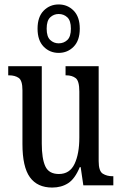

<svg xmlns="http://www.w3.org/2000/svg" viewBox="-20 -834 550 864"><path d="M215 10Q148 10 114.5 -36.5Q81 -83 81 -186V-428Q81 -472 64 -483.5Q47 -495 21 -495H17V-536H168V-188Q168 -120 184 -85.5Q200 -51 245 -51Q294 -51 315.5 -96.5Q337 -142 337 -215V-422Q337 -470 320.5 -482.5Q304 -495 278 -495H275V-536H424V-109Q424 -64 442.5 -52.5Q461 -41 486 -41H490V0H355L343 -82H339Q317 -29 286.5 -9.5Q256 10 215 10ZM244 -596Q204 -596 176.5 -624Q149 -652 149 -705Q149 -758 176.5 -786Q204 -814 244 -814Q284 -814 311.5 -786Q339 -758 339 -705Q339 -652 311.5 -624Q284 -596 244 -596ZM244 -639Q267 -639 283 -654Q299 -669 299 -705Q299 -741 283 -756Q267 -771 244 -771Q222 -771 206 -756Q190 -741 190 -705Q190 -669 206 -654Q222 -639 244 -639Z"/></svg>

Font: Noto Serif Bengali ExtraCondensed
Style: Regular
Weight: 400
Width: 2
Designer: Juan Bruce, Universal Thirst, Indian Type Foundry and the Monotype Design Team.
Foundry: Monotype Imaging Inc.
Version: Version 2.003; ttfautohint (v1.8.4.7-5d5b)